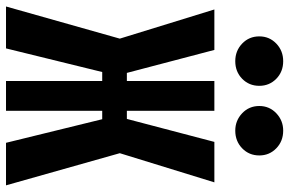

<svg xmlns="http://www.w3.org/2000/svg" viewBox="-186 -800 986 655"><g transform="rotate(90 307.5 -473.0)"><path d="M256.9 -328.2H226.2L145.6 0H2.6L112.3 -388.2L12.8 -710.8H150.8L229.2 -412.3H256.9V-710.8H358.5V-412.3H386.2L464.6 -710.8H602.6L503.1 -388.2L612.8 0H467.7L387.2 -328.2H358.5V0H256.9ZM189.2 -782.1Q153.8 -782.1 129.2 -805.6Q104.6 -829.2 104.6 -864.1Q104.6 -898.5 129.2 -922.1Q153.8 -945.6 189.2 -945.6Q225.1 -945.6 249.2 -922.1Q273.3 -898.5 273.3 -864.1Q273.3 -829.2 249.2 -805.6Q225.1 -782.1 189.2 -782.1ZM426.2 -782.1Q391.8 -782.1 366.9 -805.6Q342.1 -829.2 342.1 -864.1Q342.1 -898.5 366.9 -922.1Q391.8 -945.6 426.2 -945.6Q462.1 -945.6 486.4 -922.1Q510.8 -898.5 510.8 -864.1Q510.8 -829.2 486.4 -805.6Q462.1 -782.1 426.2 -782.1Z"/></g></svg>

Font: FiraCode Nerd Font Mono
Style: Bold
Weight: 700
Monospace: yes
Designer: Carrois Corporate, Edenspiekermann AG, Nikita Prokopov
Foundry: Carrois Corporate, Edenspiekermann AG, Nikita Prokopov
Version: Version 6.002;Nerd Fonts 3.3.0